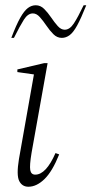

<svg xmlns="http://www.w3.org/2000/svg" viewBox="-20 -700 348 730"><path d="M88 10Q64 10 53 -12Q42 -34 52 -95L109 -417L46 -426V-436L148 -460H161L100 -119Q92 -71 95 -53.5Q98 -36 114 -36Q155 -36 191 -118L205 -113Q179 -48 149 -19Q119 10 88 10ZM23 -556Q42 -606 57 -632.5Q72 -659 86 -669.5Q100 -680 116 -680Q134 -680 148 -666Q162 -652 174.5 -633.5Q187 -615 199.5 -601Q212 -587 226 -587Q245 -587 260.5 -610.5Q276 -634 298 -680H308Q288 -630 273.5 -603.5Q259 -577 245 -566.5Q231 -556 215 -556Q197 -556 183 -570Q169 -584 156.5 -602.5Q144 -621 131.5 -635Q119 -649 105 -649Q86 -649 71 -625.5Q56 -602 33 -556Z"/></svg>

Font: Spectral ExtraLight
Style: Italic
Weight: 275
Italic angle: -10°
Designer: Jean-Baptiste Levee
Foundry: Production Type
Version: Version 2.001